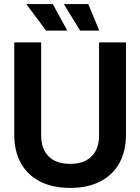

<svg xmlns="http://www.w3.org/2000/svg" viewBox="-20 -908 688 942"><path d="M50 -246V-700H182V-242Q182 -178 218.5 -141Q255 -104 324 -104Q393 -104 429.5 -141Q466 -178 466 -242V-700H598V-246Q598 -166 565.5 -107.5Q533 -49 471.5 -17.5Q410 14 324 14Q238 14 176.5 -17.5Q115 -49 82.5 -107.5Q50 -166 50 -246ZM206 -758 109 -888H239L310 -758ZM413 -888 467 -758H373L293 -888Z"/></svg>

Font: Space Grotesk Frontify
Style: Bold
Weight: 700
Designer: Florian Karsten
Version: Version 2.000